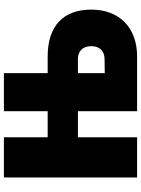

<svg xmlns="http://www.w3.org/2000/svg" viewBox="114 -854 740 1009"><g transform="rotate(-90 484.5 -350.0)"><path d="M56 0H267V-311H404V0H692C842 0 938 -92 938 -241C938 -388 852 -470 692 -470H604V-700H404V-470H267V-700H56ZM678 -171 604 -170V-311H678C715 -311 746 -290 746 -241C746 -192 715 -171 678 -171Z"/></g></svg>

Font: Finlandica Black
Style: Regular
Weight: 900
Designer: Niklas Ekholm, Juho Hiilivirta, Jaakko Suomalainen
Foundry: Helsinki Type Studio
Version: Version 2.000;Glyphs 3.2 (3202)